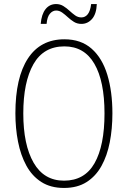

<svg xmlns="http://www.w3.org/2000/svg" viewBox="-20 -918 631 948"><path d="M535 -358Q535 -282 522 -215.5Q509 -149 481 -98.5Q453 -48 407.5 -19Q362 10 296 10Q230 10 184 -19.5Q138 -49 110 -100.5Q82 -152 69 -218.5Q56 -285 56 -358Q56 -535 118 -629.5Q180 -724 298 -724Q380 -724 432.5 -677.5Q485 -631 510 -548.5Q535 -466 535 -358ZM95 -358Q95 -203 146 -114.5Q197 -26 296 -26Q398 -26 447 -112.5Q496 -199 496 -358Q496 -517 446 -603Q396 -689 298 -689Q195 -689 145 -601Q95 -513 95 -358ZM458 -898Q456 -849 434.5 -824.5Q413 -800 382 -800Q361 -800 345 -810Q329 -820 315 -833Q301 -846 287 -856Q273 -866 257 -866Q240 -866 226.5 -850.5Q213 -835 210 -800H181Q185 -848 205 -873Q225 -898 257 -898Q277 -898 293 -888Q309 -878 323 -865Q337 -852 351 -842Q365 -832 382 -832Q401 -832 413.5 -848Q426 -864 430 -898Z"/></svg>

Font: Noto Sans Thai Cond ExtLt
Style: Regular
Weight: 200
Width: 3
Designer: Monotype Design Team
Foundry: Monotype Imaging Inc.
Version: Version 2.002; ttfautohint (v1.8.4.7-5d5b)